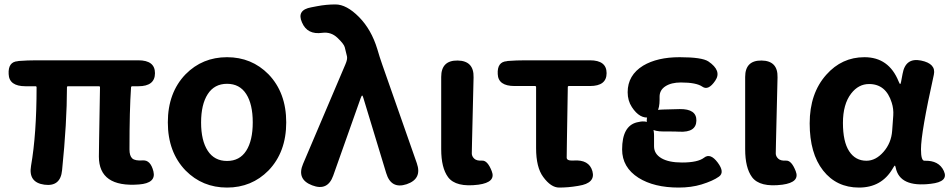

<svg xmlns="http://www.w3.org/2000/svg" viewBox="-20 -832 4292 866"><path d="M426 -126Q426 -164 427 -202L431 -438Q431 -443 426 -443H287Q282 -443 282 -438Q282 -280 260 -64Q253 11 180 1Q107 -9 120 -84Q145 -227 145 -438Q145 -443 140 -443H95Q21 -443 19 -498Q16 -553 60 -556L65 -557Q104 -560 144 -560H604Q679 -560 679 -502Q679 -443 604 -443H577Q571 -443 571 -437Q564 -337 564 -158Q564 -129 576.5 -117.5Q589 -106 624 -108.5Q659 -111 672 -59Q685 -6 607 0Q426 14 426 -126Z M817 -63Q737 -146 737 -280Q737 -414 817 -497Q893 -574 1004 -574Q1115 -574 1191 -497Q1271 -414 1271 -280Q1271 -146 1191 -63Q1115 14 1004 14Q893 14 817 -63ZM917 -152Q947 -106 1004 -106Q1061 -106 1090.5 -152Q1120 -198 1120 -280Q1120 -362 1090.5 -408Q1061 -454 1004 -454Q947 -454 917 -407.5Q887 -361 887 -279.5Q887 -198 917 -152Z M1483 -40Q1458 31 1388 4Q1317 -23 1347 -93L1538 -542Q1548 -565 1545 -578Q1544 -583 1535 -619Q1531 -634 1502 -661.5Q1473 -689 1434 -684Q1366 -674 1342 -731Q1317 -787 1384 -799L1410 -804Q1451 -812 1493 -812Q1543 -812 1599 -755.5Q1655 -699 1682 -610Q1692 -575 1704 -541L1860 -96Q1885 -25 1814 -1Q1744 22 1722 -51L1619 -390Q1616 -401 1613.5 -401Q1611 -401 1607 -390Z M2001 -33Q1970 -75 1970 -159V-485Q1970 -560 2044 -559Q2118 -558 2116 -483L2109 -190Q2108 -153 2108 -140Q2108 -127 2119 -116.5Q2130 -106 2154.5 -107.5Q2179 -109 2198 -60Q2218 -10 2138 1Q2036 14 2001 -33Z M2584 7Q2543 14 2502 14Q2465 14 2430 -34Q2398 -77 2398 -164V-439Q2398 -444 2393 -444H2301Q2227 -444 2225 -498Q2222 -553 2266 -556L2270 -557Q2309 -560 2349 -560H2641Q2716 -560 2716 -502Q2716 -444 2641 -444H2546Q2541 -444 2541 -439L2537 -195Q2536 -158 2536 -121Q2536 -106 2567 -108Q2637 -113 2652 -60Q2667 -6 2590 6Z M3041 14Q2930 14 2860 -30Q2786 -77 2786 -158Q2786 -263 2852 -280Q2930 -301 2930 -220V-172Q2930 -138 2963 -118.5Q2996 -99 3056 -99Q3128 -99 3156 -121Q3184 -143 3217 -99Q3250 -55 3223 -35.5Q3196 -16 3144 0Q3098 14 3041 14ZM2972 -239Q2897 -239 2897 -288Q2896 -337 2971 -338L3046 -340Q3122 -341 3121 -288Q3120 -234 3044 -238Q3029 -239 2993 -239ZM2955 -382Q2955 -312 2911 -303Q2866 -294 2830 -349Q2811 -378 2811 -416Q2811 -493 2881 -536Q2945 -574 3045.5 -574Q3146 -574 3175 -555Q3237 -513 3206 -468Q3175 -422 3148 -441Q3121 -460 3051 -460Q3008 -460 2981.5 -443Q2955 -426 2955 -396Z M3372 -33Q3341 -75 3341 -159V-485Q3341 -560 3415 -559Q3489 -558 3487 -483L3480 -190Q3479 -153 3479 -140Q3479 -127 3490 -116.5Q3501 -106 3525.5 -107.5Q3550 -109 3569 -60Q3589 -10 3509 1Q3407 14 3372 -33Z M4020 -76Q4018 -85 4016 -85Q4014 -85 4006 -71Q3956 14 3854.5 14Q3753 14 3692.5 -63Q3632 -140 3632 -275.5Q3632 -411 3707 -495Q3777 -574 3879 -574Q3989 -574 4033 -465Q4038 -453 4040 -453Q4042 -453 4044 -462L4051 -499Q4064 -573 4134 -559Q4203 -545 4192 -495Q4134 -234 4134 -159Q4134 -106 4150 -107Q4215 -109 4237 -61Q4260 -12 4178 -3Q4038 14 4020 -76ZM3888 -107Q3930 -107 3965 -147Q4000 -187 4004 -242L4009 -311Q4011 -341 4002 -369Q3976 -453 3900 -453Q3852 -453 3819 -410Q3782 -362 3782 -277.5Q3782 -193 3810 -150Q3838 -107 3888 -107Z"/></svg>

Font: Resource Han Rounded JP
Style: Bold
Weight: 700
Designer: Cyano Hao (round all glyphs); Ryoko NISHIZUKA 西塚涼子 (kana, bopomofo & ideographs); Paul D. Hunt (Latin, Greek & Cyrillic)
Foundry: Cyano Hao
Version: 0.990